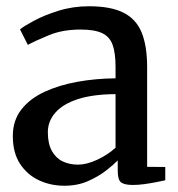

<svg xmlns="http://www.w3.org/2000/svg" viewBox="-20 -583 570 614"><path d="M186 11Q142 11 104.5 -6.5Q67 -24 44 -59.2Q21 -94.5 21 -148Q21 -198 48.5 -233Q76 -268 122.8 -289.5Q169.5 -311 228 -321.5Q286.5 -332 349.5 -332.5V-369.5Q349.5 -414 340 -440Q330.5 -466 306.2 -477.2Q282 -488.5 237.5 -488.5Q180 -488.5 136.5 -470.5Q93 -452.5 69 -439.5L44 -489Q55 -498.5 87.8 -516.2Q120.5 -534 166.8 -548.5Q213 -563 264.5 -563Q333.5 -563 374.2 -542.8Q415 -522.5 432.8 -479.5Q450.5 -436.5 450.5 -368V-49.5L508.5 -49V-6.5Q497.5 -4 479.5 -0.5Q461.5 3 441.8 5.8Q422 8.5 405 8.5Q378.5 8.5 367.5 0.5Q356.5 -7.5 356.5 -37V-70Q344 -57 319.8 -38Q295.5 -19 261.8 -4Q228 11 186 11ZM229.5 -56.5Q257 -56.5 290.5 -72Q324 -87.5 349.5 -110.5V-282Q276.5 -281.5 228.5 -265.8Q180.5 -250 156.8 -222.5Q133 -195 133 -160Q133 -123.5 145.8 -100.5Q158.5 -77.5 180.2 -67Q202 -56.5 229.5 -56.5Z"/></svg>

Font: Merriweather 28pt
Style: Regular
Weight: 400
Version: Version 2.100